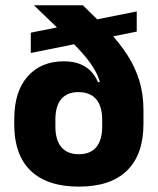

<svg xmlns="http://www.w3.org/2000/svg" viewBox="-20 -680 586 714"><path d="M273.5 14Q155.5 14 94.2 -45Q33 -104 33 -216V-237Q33 -339.5 82.8 -395.8Q132.5 -452 217 -452Q252.5 -452 277.2 -442Q302 -432 318.5 -414.5Q335 -397 344.5 -374.5L390 -376.5L360 -235.5Q360 -260.5 354.2 -279.5Q348.5 -298.5 337.5 -311.2Q326.5 -324 309.8 -330.8Q293 -337.5 271.5 -337.5Q229.5 -337.5 207.8 -311.5Q186 -285.5 186 -235.5V-209.5Q186 -159 208.2 -132.8Q230.5 -106.5 273 -106.5Q316 -106.5 338 -132.8Q360 -159 360 -209.5Q360 -224.5 360 -243.8Q360 -263 360 -285Q359.5 -301.5 358.2 -315.5Q357 -329.5 356.5 -345.5Q353.5 -381 335.5 -414.2Q317.5 -447.5 285.5 -483.2Q253.5 -519 208.5 -562Q163.5 -605 106.5 -660V-660.5H288Q342 -609 384 -563.8Q426 -518.5 454.8 -473.5Q483.5 -428.5 498.5 -379Q513.5 -329.5 513.5 -270V-219.5Q513.5 -105.5 452.5 -45.8Q391.5 14 273.5 14ZM488.5 -562.5 94.5 -483V-558.5L488.5 -637.5Z"/></svg>

Font: Anek Devanagari
Style: Bold
Weight: 700
Designer: Kailash Malviya (Devanagari) & Yesha Goshar (Latin)
Foundry: Ek Type
Version: Version 1.003